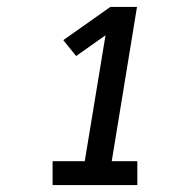

<svg xmlns="http://www.w3.org/2000/svg" viewBox="-20 -858 540 555"><path d="M132 -323V-392H225L285 -756L200 -696L163 -742L299 -838H376L303 -392H377V-323Z"/></svg>

Font: Iosevka SS04 Oblique
Style: Regular
Weight: 400
Italic angle: -9°
Monospace: yes
Designer: Belleve Invis
Foundry: Belleve Invis
Version: Version 19.0.0; ttfautohint (v1.8.4)